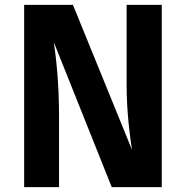

<svg xmlns="http://www.w3.org/2000/svg" viewBox="-20 -767 761 787"><path d="M643 -747H499V-419C499 -308 513 -204 521 -153L279 -747H79V0H222V-291C222 -429 210 -526 201 -593L438 0H643Z"/></svg>

Font: Glow Sans SC Normal
Style: Bold
Weight: 700
Designer: Ryoko NISHIZUKA (kana, bopomofo & ideographs); Paul D. Hunt (Latin, Greek & Cyrillic); Sandoll Communications, Soo-young
Version: Version 0.93